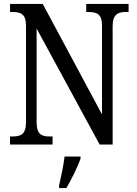

<svg xmlns="http://www.w3.org/2000/svg" viewBox="-20 -734 695 975"><path d="M31 0H247V-41H232C193 -41 166 -50 166 -113V-589L486 0H552V-601C552 -662 580 -673 618 -673H633V-714H418V-673H431C470 -673 498 -663 498 -605V-153L197 -714H31V-673H45C83 -673 112 -664 112 -605V-113C112 -50 84 -41 43 -41H31ZM280 208V221H317C342 179 375 113 389 71V61H308C302 110 290 163 280 208Z"/></svg>

Font: Noto Serif Bengali Condensed
Style: Regular
Weight: 400
Width: 3
Designer: Juan Bruce, Universal Thirst, Indian Type Foundry and the Monotype Design Team.
Foundry: Monotype Imaging Inc.
Version: Version 2.003